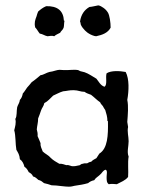

<svg xmlns="http://www.w3.org/2000/svg" viewBox="-20 -689 539 715"><path d="M457 -30C459 -52 455 -83 459 -106C452 -123 459 -144 459 -163C459 -181 453 -199 457 -216L454 -235C456 -262 459 -293 454 -317C460 -350 462 -395 448 -421C426 -425 394 -427 377 -416C372 -402 381 -373 369 -366C354 -371 348 -385 339 -396C325 -404 310 -415 295 -420L279 -424L271 -428C254 -431 236 -427 218 -428C212 -428 207 -429 202 -429C193 -429 181 -424 175 -423L164 -421C152 -418 142 -410 131 -409C120 -400 110 -391 98 -383C93 -376 87 -370 81 -363C75 -355 71 -347 65 -341C63 -331 60 -323 54 -317C53 -306 47 -300 44 -290C41 -276 44 -256 37 -246C41 -232 36 -216 33 -204C39 -183 37 -153 41 -131C47 -121 53 -112 54 -96C63 -90 68 -80 71 -68C79 -63 83 -56 87 -48C94 -44 100 -40 103 -32C112 -30 117 -24 123 -19C132 -17 138 -12 144 -7C154 -5 163 -2 172 1C196 1 219 7 242 6C246 6 252 4 257 3C277 0 291 -2 308 -7C314 -12 321 -16 331 -18C336 -27 345 -31 352 -38C360 -44 363 -55 374 -57C381 -52 377 -41 377 -30C377 -18 377 -9 385 -3C397 -5 402 -4 415 -3C430 -11 447 -17 457 -30ZM372 -279C376 -266 380 -254 380 -238C382 -239 382 -238 382 -237C383 -185 381 -136 350 -117C346 -112 343 -105 339 -100C332 -96 325 -93 320 -87C314 -86 309 -84 305 -81C299 -80 292 -82 289 -79C281 -80 280 -73 273 -73C266 -72 262 -70 254 -70C242 -69 239 -76 227 -74C219 -76 212 -80 201 -79C189 -86 178 -92 169 -101C161 -111 148 -116 139 -125C136 -135 130 -142 131 -156C127 -165 124 -174 120 -182C121 -192 119 -199 117 -207C118 -221 122 -232 122 -248C126 -257 129 -267 133 -278C136 -287 143 -294 145 -305C159 -312 167 -323 178 -333C190 -338 201 -345 215 -349C229 -350 240 -354 256 -353C271 -353 280 -347 295 -347C301 -342 311 -339 319 -336C331 -327 341 -316 353 -308C355 -302 360 -298 363 -294C366 -289 368 -284 372 -279ZM281 -597C288 -581 305 -567 311 -564C317 -560 331 -554 338 -554C362 -559 382 -567 392 -586C392 -606 388 -632 382 -642C377 -650 372 -655 365 -660C359 -664 353 -668 346 -669C334 -667 325 -664 313 -663C294 -652 282 -635 278 -609C280 -606 280 -600 281 -597ZM218 -612C216 -650 193 -667 152 -666C140 -661 131 -654 122 -646C119 -640 118 -634 116 -628C111 -615 107 -605 111 -587C118 -580 122 -571 128 -564C140 -562 146 -556 157 -554C165 -555 174 -557 182 -554C188 -560 197 -563 204 -567C207 -574 214 -577 217 -586C219 -593 218 -602 220 -611C220 -612 219 -613 218 -612Z"/></svg>

Font: FuturaRener
Style: Regular
Weight: 400
Designer: BSozoo
Foundry: BSozoo
Version: Version 1.0